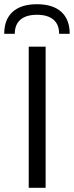

<svg xmlns="http://www.w3.org/2000/svg" viewBox="-36 -889 350 909"><path d="M180 -668V0H100V-668ZM139 -819Q88 -819 61 -796Q34 -773 34 -729H-16Q-16 -797 24 -833Q64 -869 139 -869Q214 -869 254 -833Q294 -797 294 -729H244Q244 -773 217 -796Q190 -819 139 -819Z"/></svg>

Font: Madhuban Light
Style: Regular
Weight: 300
Designer: jaikishan Patel
Foundry: MagicType
Version: Version 1.000